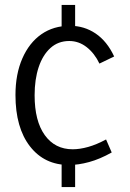

<svg xmlns="http://www.w3.org/2000/svg" viewBox="-20 -684 531 782"><path d="M261 -12Q161 -12 102 -88Q43 -164 43 -297Q43 -382 71 -446Q99 -510 148.5 -544.5Q198 -579 265 -579Q323 -579 369.5 -547.5Q416 -516 445 -454L385 -425Q365 -467 333 -492Q301 -517 262 -517Q217 -517 185.5 -488.5Q154 -460 137.5 -410.5Q121 -361 121 -296Q121 -191 162.5 -133.5Q204 -76 276 -76Q305 -76 339 -85.5Q373 -95 412 -116L435 -63Q387 -36 343 -24Q299 -12 261 -12ZM286 -42V78H231V-42ZM286 -664V-548H231V-664Z"/></svg>

Font: Yaldevi
Style: Regular
Weight: 400
Designer: Sol Matas, Rajitha Manaperi, Kosala Senevirathne
Foundry: Mooniak
Version: Version 1.100